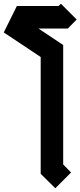

<svg xmlns="http://www.w3.org/2000/svg" viewBox="-37 -872 429 1024"><path d="M288 -852 372 -768 325 -720H168L300 -632V5L342 48L258 132L180 55V-568L-17 -699L53 -840H275Z"/></svg>

Font: SOV_raksil
Style: Book
Weight: 400
Version: Version 1.00